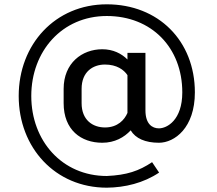

<svg xmlns="http://www.w3.org/2000/svg" viewBox="-20 -720 1007 890"><path d="M570.8 -196.7C557.5 -165 525.8 -129.2 466.7 -129.2C410 -129.2 358.3 -163.3 358.3 -241.7V-308.3C358.3 -386.7 410 -420.8 466.7 -420.8C520.8 -420.8 554.2 -396.7 570.8 -371.7ZM570.8 -475V-444.2C543.3 -471.7 504.2 -491.7 454.2 -491.7C360 -491.7 275 -427.5 275 -308.3V-241.7C275 -117.5 355.8 -58.3 454.2 -58.3C511.7 -58.3 555.8 -83.3 585.8 -115.8C608.3 -78.3 653.3 -58.3 716.7 -58.3C789.2 -58.3 883.3 -127.5 883.3 -291.7C883.3 -530.8 714.2 -700 475 -700C235.8 -700 66.7 -514.2 66.7 -275C66.7 -35.8 235.8 150 475 150C559.2 149.2 645.8 128.3 717.5 80L685 31.7C624.2 72.5 567.5 91.7 475 95.8C267.5 95.8 125 -67.5 125 -275C125 -482.5 267.5 -645.8 475 -645.8C682.5 -645.8 825 -499.2 825 -291.7C825 -163.3 754.2 -125 716.7 -125C685.8 -125 654.2 -145 654.2 -208.3V-475Z"/></svg>

Font: BoonHome
Style: Book
Weight: 400
Designer: Sungsit Sawaiwan
Foundry: Sungsit Sawaiwan
Version: Version 0.2